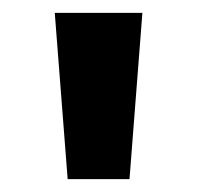

<svg xmlns="http://www.w3.org/2000/svg" viewBox="-20 -734 306 298"><path d="M201 -714 181 -456H85L65 -714Z"/></svg>

Font: Noto Sans Adlam Unjoined
Style: Regular
Weight: 400
Designer: Mark Jamra, Neil Patel
Foundry: JamraPatel LLC
Version: Version 3.001